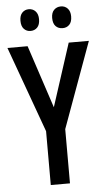

<svg xmlns="http://www.w3.org/2000/svg" viewBox="-60 -939 536 977"><g transform="rotate(-5 208.0 -450.5)"><path d="M209 -393 313 -714H416L257 -277V0H159V-275L0 -714H103ZM78 -846Q78 -873 91.5 -887Q105 -901 125 -901Q146 -901 159.5 -886.5Q173 -872 173 -846Q173 -818 159.5 -804Q146 -790 125 -790Q105 -790 91.5 -804Q78 -818 78 -846ZM240 -846Q240 -873 254 -887Q268 -901 289 -901Q310 -901 323.5 -886.5Q337 -872 337 -846Q337 -818 323.5 -804Q310 -790 289 -790Q267 -790 253.5 -804Q240 -818 240 -846Z"/></g></svg>

Font: Noto Sans Gurmukhi ExtraCondensed Medium
Style: Regular
Weight: 500
Width: 2
Designer: Jelle Bosma - Monotype Design Team
Foundry: Monotype Imaging Inc.
Version: Version 2.004; ttfautohint (v1.8.4.7-5d5b)